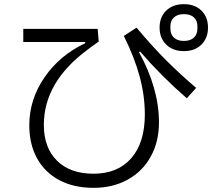

<svg xmlns="http://www.w3.org/2000/svg" viewBox="-20 -878 1040 924"><path d="M748 -745Q748 -796 780 -827Q812 -858 865 -858Q918 -858 949.5 -827Q981 -796 981 -745Q981 -695 949.5 -663.5Q918 -632 865 -632Q812 -632 780 -663.5Q748 -695 748 -745ZM930 -740V-752Q930 -779 913 -794.5Q896 -810 865 -810Q834 -810 817 -794Q800 -778 800 -752V-740Q800 -713 817 -697Q834 -681 865 -681Q896 -681 913 -697Q930 -713 930 -740ZM121 -275Q121 -399 194 -505.5Q267 -612 390 -670V-676H92V-739H450L455 -678L420 -653L403 -640Q191 -484 191 -277Q191 -167 254.5 -104.5Q318 -42 430 -42Q547 -42 612 -117Q677 -192 677 -327Q677 -417 652.5 -508.5Q628 -600 576 -705L637 -745Q716 -651 784 -583.5Q852 -516 924 -455L879 -405Q758 -510 654 -630L649 -627Q745 -452 745 -289Q745 -196 705.5 -124.5Q666 -53 594.5 -13.5Q523 26 430 26Q336 26 266.5 -10.5Q197 -47 159 -115Q121 -183 121 -275Z"/></svg>

Font: IBM Plex Sans JP
Style: Regular
Weight: 400
Designer: Mike Abbink; Paul van der Laan; Pieter van Rosmalen; Wujin Sim; Yejin Wi; Jinhee Kim; Boomi Park; Yona Kim; Kichan Ma
Foundry: Sandoll Inc.
Version: Version 1.000